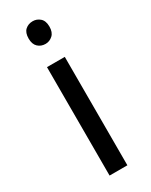

<svg xmlns="http://www.w3.org/2000/svg" viewBox="-194 -779 647 822"><g transform="rotate(-30 129.0 -368.5)"><path d="M173 -536V0H85V-536ZM130 -737Q150 -737 165.5 -723.5Q181 -710 181 -681Q181 -653 165.5 -639Q150 -625 130 -625Q108 -625 93 -639Q78 -653 78 -681Q78 -710 93 -723.5Q108 -737 130 -737Z"/></g></svg>

Font: Noto Sans Kannada
Style: Regular
Weight: 400
Designer: Jelle Bosma - Monotype Design Team
Foundry: Monotype Imaging Inc.
Version: Version 2.003